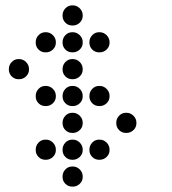

<svg xmlns="http://www.w3.org/2000/svg" viewBox="-20 -708 640 715"><path d="M249 -688Q234 -688 223.5 -677Q213 -666 213 -651V-649Q213 -634 223.5 -623.5Q234 -613 249 -613H251Q266 -613 277 -623.5Q288 -634 288 -649V-651Q288 -666 277 -677Q266 -688 251 -688ZM149 -588Q134 -588 123.5 -577Q113 -566 113 -551V-549Q113 -534 123.5 -523.5Q134 -513 149 -513H151Q166 -513 177 -523.5Q188 -534 188 -549V-551Q188 -566 177 -577Q166 -588 151 -588ZM249 -588Q234 -588 223.5 -577Q213 -566 213 -551V-549Q213 -534 223.5 -523.5Q234 -513 249 -513H251Q266 -513 277 -523.5Q288 -534 288 -549V-551Q288 -566 277 -577Q266 -588 251 -588ZM349 -588Q334 -588 323.5 -577Q313 -566 313 -551V-549Q313 -534 323.5 -523.5Q334 -513 349 -513H351Q366 -513 377 -523.5Q388 -534 388 -549V-551Q388 -566 377 -577Q366 -588 351 -588ZM49 -488Q34 -488 23.5 -477Q13 -466 13 -451V-449Q13 -434 23.5 -423.5Q34 -413 49 -413H51Q66 -413 77 -423.5Q88 -434 88 -449V-451Q88 -466 77 -477Q66 -488 51 -488ZM249 -488Q234 -488 223.5 -477Q213 -466 213 -451V-449Q213 -434 223.5 -423.5Q234 -413 249 -413H251Q266 -413 277 -423.5Q288 -434 288 -449V-451Q288 -466 277 -477Q266 -488 251 -488ZM149 -388Q134 -388 123.5 -377Q113 -366 113 -351V-349Q113 -334 123.5 -323.5Q134 -313 149 -313H151Q166 -313 177 -323.5Q188 -334 188 -349V-351Q188 -366 177 -377Q166 -388 151 -388ZM249 -388Q234 -388 223.5 -377Q213 -366 213 -351V-349Q213 -334 223.5 -323.5Q234 -313 249 -313H251Q266 -313 277 -323.5Q288 -334 288 -349V-351Q288 -366 277 -377Q266 -388 251 -388ZM349 -388Q334 -388 323.5 -377Q313 -366 313 -351V-349Q313 -334 323.5 -323.5Q334 -313 349 -313H351Q366 -313 377 -323.5Q388 -334 388 -349V-351Q388 -366 377 -377Q366 -388 351 -388ZM249 -288Q234 -288 223.5 -277Q213 -266 213 -251V-249Q213 -234 223.5 -223.5Q234 -213 249 -213H251Q266 -213 277 -223.5Q288 -234 288 -249V-251Q288 -266 277 -277Q266 -288 251 -288ZM449 -288Q434 -288 423.5 -277Q413 -266 413 -251V-249Q413 -234 423.5 -223.5Q434 -213 449 -213H451Q466 -213 477 -223.5Q488 -234 488 -249V-251Q488 -266 477 -277Q466 -288 451 -288ZM149 -188Q134 -188 123.5 -177Q113 -166 113 -151V-149Q113 -134 123.5 -123.5Q134 -113 149 -113H151Q166 -113 177 -123.5Q188 -134 188 -149V-151Q188 -166 177 -177Q166 -188 151 -188ZM249 -188Q234 -188 223.5 -177Q213 -166 213 -151V-149Q213 -134 223.5 -123.5Q234 -113 249 -113H251Q266 -113 277 -123.5Q288 -134 288 -149V-151Q288 -166 277 -177Q266 -188 251 -188ZM349 -188Q334 -188 323.5 -177Q313 -166 313 -151V-149Q313 -134 323.5 -123.5Q334 -113 349 -113H351Q366 -113 377 -123.5Q388 -134 388 -149V-151Q388 -166 377 -177Q366 -188 351 -188ZM249 -88Q234 -88 223.5 -77Q213 -66 213 -51V-49Q213 -34 223.5 -23.5Q234 -13 249 -13H251Q266 -13 277 -23.5Q288 -34 288 -49V-51Q288 -66 277 -77Q266 -88 251 -88Z"/></svg>

Font: Doto Rounded
Style: Bold
Weight: 700
Monospace: yes
Version: Version 1.000